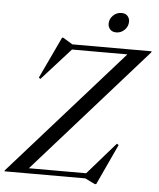

<svg xmlns="http://www.w3.org/2000/svg" viewBox="-87 -959 858 1037"><g transform="rotate(5 342.0 -440.5)"><path d="M709.5 -715 708 -709 104 -28H414.5L566 -201.5L576 -195L473.5 26H465.5L412.5 0H-26L-24.5 -5.5L580.5 -687H280L124 -514L115 -520.5L221.5 -746.5H227.5L279.5 -715ZM510 -800Q488 -800 476.5 -813Q465 -826 465 -843Q465 -869.5 484.2 -888.2Q503.5 -907 529.5 -907Q551.5 -907 562.8 -894.2Q574 -881.5 574 -864Q574 -837.5 554.8 -818.8Q535.5 -800 510 -800Z"/></g></svg>

Font: Newsreader 72pt
Style: Italic
Weight: 400
Italic angle: -17°
Designer: Hugues Gentile
Foundry: Production Type
Version: Version 1.003; ttfautohint (v1.8.3)